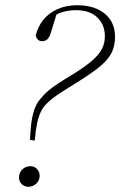

<svg xmlns="http://www.w3.org/2000/svg" viewBox="-20 -707 461 736"><path d="M95 -171Q97 -218 102 -248Q107 -278 116.5 -299Q126 -320 142 -336Q152 -348 165.5 -359.5Q179 -371 201.5 -386Q224 -401 259 -422Q306 -451 332.5 -474Q359 -497 370.5 -519Q382 -541 382 -568Q382 -612 353 -640Q324 -668 272 -668Q242 -668 217 -660Q192 -652 165 -630L200 -663L175 -582Q170 -565 162 -557Q154 -549 141 -549Q132 -549 125.5 -555Q119 -561 117 -571Q125 -605 146 -631Q167 -657 200.5 -672Q234 -687 277 -687Q321 -687 353.5 -672Q386 -657 403.5 -630Q421 -603 421 -566Q421 -528 405.5 -500.5Q390 -473 357.5 -447.5Q325 -422 272 -389Q239 -369 217.5 -355Q196 -341 182.5 -330.5Q169 -320 159 -310Q145 -296 136.5 -278.5Q128 -261 122.5 -235.5Q117 -210 113 -168ZM53 -26Q53 -46 66 -58Q79 -70 97 -70Q112 -70 122 -59Q132 -48 132 -34Q132 -15 119 -3Q106 9 89 9Q74 9 63.5 -1Q53 -11 53 -26Z"/></svg>

Font: Source Serif 4 48pt Light
Style: Italic
Weight: 300
Italic angle: -12°
Designer: Frank Grießhammer
Foundry: Adobe Systems Incorporated
Version: Version 4.004;hotconv 1.0.116;makeotfexe 2.5.65601